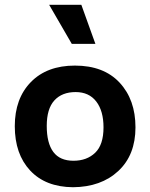

<svg xmlns="http://www.w3.org/2000/svg" viewBox="-20 -773 630 805"><path d="M186 -753H321L380 -589H281ZM286 12Q171 11 106.5 -58Q42 -127 42 -244Q42 -360 109.5 -429Q177 -498 294 -498Q415 -498 481.5 -426.5Q548 -355 548 -239Q548 -123 476 -56Q404 11 286 12ZM414 -239Q414 -308 383.5 -347.5Q353 -387 297 -387Q240 -387 208 -352Q176 -317 176 -245Q176 -173 203.5 -136Q231 -99 288 -99Q344 -99 379 -132.5Q414 -166 414 -239Z"/></svg>

Font: Palanquin
Style: Bold
Weight: 700
Designer: Pria Ravichandran
Version: Version 1.0.4